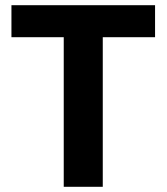

<svg xmlns="http://www.w3.org/2000/svg" viewBox="-20 -718 640 738"><path d="M375 -575V0H225V-575H24V-698H576V-575Z"/></svg>

Font: Lilex Nerd Font
Style: Bold
Weight: 700
Designer: Mike Abbink, Paul van der Laan, Pieter van Rosmalen, Mikhael Khrustik
Foundry: Mikhael Khrustik
Version: Version 2.400; ttfautohint (v1.8.4.7-5d5b);Nerd Fonts 3.3.0